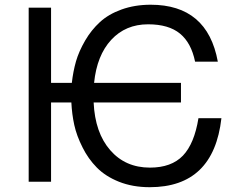

<svg xmlns="http://www.w3.org/2000/svg" viewBox="-20 -761 987 804"><path d="M796.9 -502.9Q780.8 -581.5 733.9 -620.1Q686.5 -659.2 600.1 -659.2Q505.9 -659.2 445.8 -594.2Q385.7 -529.3 374 -414.1H737.8V-332H372.1Q377.9 -205.1 441.4 -132.3Q504.9 -59.1 607.9 -59.1Q697.8 -59.1 746.1 -109.4Q793.9 -159.7 811 -266.1H907.2Q874.5 22.9 606.9 22.9Q535.6 22.9 478 0Q421.9 -22.5 385.7 -59.1Q349.1 -96.2 325.7 -143.6Q300.8 -192.9 291 -237.8Q281.2 -282.7 278.8 -332H193.8V0H100.1V-729H193.8V-414.1H280.8Q286.1 -461.4 298.3 -504.4Q310.5 -546.4 336.9 -591.8Q362.3 -635.3 398.4 -668.5Q434.6 -701.7 488.8 -721.2Q544.4 -741.2 610.8 -741.2Q848.6 -741.2 892.1 -502.9Z"/></svg>

Font: Miedinger*
Style: Book
Weight: 400
Version: Version 001.000